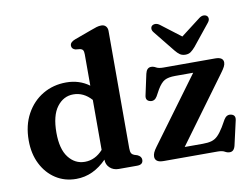

<svg xmlns="http://www.w3.org/2000/svg" viewBox="-80 -859 1289 989"><g transform="rotate(-10 564.0 -365.0)"><path d="M35.5 -224.5Q35.5 -304 67.8 -362.8Q100 -421.5 154.5 -453.8Q209 -486 277 -486Q345.5 -486 397 -448V-612Q397 -627.5 392.5 -634Q388 -640.5 378.5 -642.5L354 -645Q334.5 -651 334.5 -668Q334.5 -686.5 361.5 -696.5L450.5 -729Q469 -736 481.5 -739.8Q494 -743.5 506 -743.5Q521.5 -743.5 530 -734Q538.5 -724.5 538.5 -709.5V-95.5Q538.5 -77.5 543.2 -69.5Q548 -61.5 557.5 -58L573.5 -53Q594.5 -43.5 594.5 -26Q594.5 0 563 0H467Q439 0 420.8 -17Q402.5 -34 402.5 -60Q368.5 -25 328.5 -6.2Q288.5 12.5 243 12.5Q183 12.5 136.2 -17.8Q89.5 -48 62.5 -101.5Q35.5 -155 35.5 -224.5ZM183 -239.5Q183 -153.5 216.8 -110Q250.5 -66.5 302 -66.5Q356 -66.5 397 -112V-373.5Q356.5 -419 302.5 -419Q251 -419 217 -374Q183 -329 183 -239.5ZM1071 -393.5 821 -52.5H916Q943.5 -52.5 961.8 -57.8Q980 -63 994.8 -77.5Q1009.5 -92 1026.5 -119.5L1048 -157Q1062 -179.5 1083.5 -175.5Q1109.5 -170.5 1104 -143.5L1075 -15.5Q1068 14.5 1045.5 14.5Q1032.5 14.5 1020.2 7.2Q1008 0 982.5 0H703Q678 0 667.5 -8.2Q657 -16.5 657 -30.5Q657 -41 661.8 -52Q666.5 -63 678.5 -79L930.5 -421.5H836.5Q800.5 -421.5 781 -411Q761.5 -400.5 742 -367.5L723.5 -334Q710 -311.5 688 -316Q662 -322 668.5 -349.5L692 -458.5Q699 -489 722 -489Q734.5 -489 746.8 -481.8Q759 -474.5 784.5 -474.5H1054.5Q1097 -474.5 1097 -446Q1097 -436 1091.2 -424.5Q1085.5 -413 1071 -393.5ZM960 -551Q947.5 -536.5 936 -528.2Q924.5 -520 908 -520Q891 -520 879.2 -528Q867.5 -536 855.5 -551L766.5 -661.5Q757.5 -672.5 757.8 -682Q758 -691.5 764 -697Q771.5 -703 782.2 -702.8Q793 -702.5 804.5 -694L908 -615L1011 -694Q1022.5 -702.5 1033.2 -702.8Q1044 -703 1051.5 -697Q1057.5 -691.5 1057.8 -682Q1058 -672.5 1049 -661.5Z"/></g></svg>

Font: Fraunces 9pt S050 SemiBold
Style: Regular
Weight: 600
Version: Version 1.000; ttfautohint (v1.8.3)